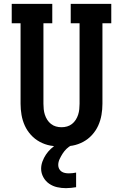

<svg xmlns="http://www.w3.org/2000/svg" viewBox="-20 -755 640 999"><path d="M300 8Q271 8 242 2.5Q213 -3 187 -17Q161 -31 141 -53Q121 -75 109 -101.5Q97 -128 92 -157Q87 -186 87 -215V-634H41V-735H252V-634H206V-215Q206 -201 207.5 -186.5Q209 -172 213.5 -158Q218 -144 226 -131.5Q234 -119 245.5 -110Q257 -101 271 -97Q285 -93 300 -93Q315 -93 329 -97Q343 -101 354.5 -110Q366 -119 374 -131.5Q382 -144 386.5 -158Q391 -172 392.5 -186.5Q394 -201 394 -215V-634H348V-735H559V-634H513V-215Q513 -186 508 -157Q503 -128 491 -101.5Q479 -75 459 -53Q439 -31 413 -17Q387 -3 358 2.5Q329 8 300 8ZM323 224Q300 224 277.5 219Q255 214 236 201Q217 188 205.5 167Q194 146 194 123Q194 104 201 85Q208 66 219 49.5Q230 33 244.5 19.5Q259 6 276 -5L281 -8H353V0Q338 8 326.5 19Q315 30 306 44Q297 58 290 73Q283 88 283 104Q283 114 287.5 123Q292 132 300 137.5Q308 143 318 145Q328 147 337 147Q347 147 356.5 146Q366 145 376 143V219Q363 221 350 222.5Q337 224 323 224Z"/></svg>

Font: Iosevka Plex Etoile
Style: Bold
Weight: 700
Designer: Belleve Invis
Foundry: Belleve Invis
Version: Version 25.1.1; ttfautohint (v1.8.4)